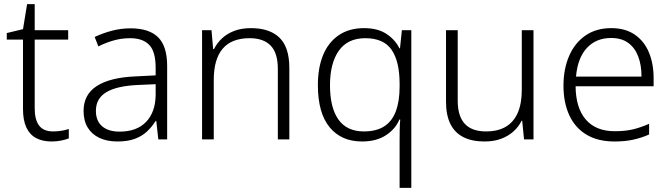

<svg xmlns="http://www.w3.org/2000/svg" viewBox="-20 -679 3259 935"><path d="M238 -39Q261 -39 281 -42.5Q301 -46 315 -51V-5Q300 1 278 5.5Q256 10 231 10Q187 10 156 -6.5Q125 -23 108.5 -58Q92 -93 92 -148V-486H13V-518L92 -537L112 -659H149V-532H312V-486H149V-151Q149 -96 170.5 -67.5Q192 -39 238 -39Z M616 -541Q706 -541 750 -497.5Q794 -454 794 -358V0H751L741 -90H738Q719 -60 694.5 -37.5Q670 -15 635.5 -2.5Q601 10 552 10Q501 10 464 -7.5Q427 -25 407 -58Q387 -91 387 -139Q387 -219 452 -260.5Q517 -302 641 -307L738 -312V-349Q738 -428 706.5 -460.5Q675 -493 614 -493Q573 -493 535 -482.5Q497 -472 459 -453L441 -499Q479 -517 523.5 -529Q568 -541 616 -541ZM648 -265Q547 -260 497 -229.5Q447 -199 447 -139Q447 -90 477.5 -64Q508 -38 562 -38Q646 -38 691.5 -85.5Q737 -133 738 -217V-269Z M1202 -542Q1293 -542 1341 -495.5Q1389 -449 1389 -348V0H1333V-344Q1333 -421 1298 -457Q1263 -493 1196 -493Q1108 -493 1064.5 -442Q1021 -391 1021 -290V0H964V-532H1010L1018 -440H1022Q1037 -470 1062 -493Q1087 -516 1122 -529Q1157 -542 1202 -542Z M1926 4Q1926 -17 1926.5 -46.5Q1927 -76 1929 -97H1925Q1906 -51 1859.5 -20.5Q1813 10 1743 10Q1642 10 1585 -59.5Q1528 -129 1528 -265Q1528 -349 1553.5 -411Q1579 -473 1629.5 -507.5Q1680 -542 1753 -542Q1820 -542 1862.5 -513.5Q1905 -485 1925 -444H1928L1937 -532H1983V236H1926ZM1752 -39Q1813 -39 1851.5 -64Q1890 -89 1908 -138Q1926 -187 1926 -257V-271Q1926 -380 1887 -436.5Q1848 -493 1759 -493Q1673 -493 1630 -432Q1587 -371 1587 -264Q1587 -155 1628 -97Q1669 -39 1752 -39Z M2578 -532V0H2532L2523 -91H2520Q2506 -62 2480.5 -39Q2455 -16 2420 -3Q2385 10 2339 10Q2278 10 2236 -11.5Q2194 -33 2173 -76Q2152 -119 2152 -184V-532H2209V-189Q2209 -113 2243.5 -76Q2278 -39 2346 -39Q2405 -39 2443.5 -62Q2482 -85 2501.5 -130Q2521 -175 2521 -242V-532Z M2957 -542Q3025 -542 3071 -510.5Q3117 -479 3140 -424Q3163 -369 3163 -298V-259H2783Q2784 -153 2833 -96.5Q2882 -40 2974 -40Q3023 -40 3060 -48.5Q3097 -57 3141 -76V-24Q3102 -7 3062.5 1.5Q3023 10 2972 10Q2892 10 2836.5 -23Q2781 -56 2752.5 -117.5Q2724 -179 2724 -262Q2724 -343 2751.5 -406.5Q2779 -470 2831 -506Q2883 -542 2957 -542ZM2956 -494Q2883 -494 2838 -445.5Q2793 -397 2785 -306H3104Q3104 -362 3088 -404Q3072 -446 3039.5 -470Q3007 -494 2956 -494Z"/></svg>

Font: Noto Sans Armenian Light
Style: Regular
Weight: 300
Designer: Monotype Design Team
Foundry: Monotype Imaging Inc.
Version: Version 2.007